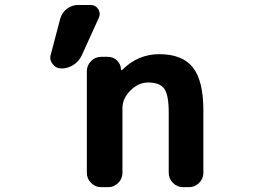

<svg xmlns="http://www.w3.org/2000/svg" viewBox="-20 -775 1040 774"><path d="M330.1 -488.3Q330.1 -511.7 347.2 -528.8Q364.3 -545.9 387.7 -545.9H415Q436.5 -545.9 451.7 -531.2Q466.8 -516.6 467.8 -495.1Q467.8 -493.2 469.7 -492.7Q471.7 -492.2 472.7 -493.2Q536.1 -556.6 622.1 -556.6Q714.8 -556.6 757.3 -503.4Q799.8 -450.2 799.8 -330.1V-78.1Q799.8 -54.7 782.7 -37.6Q765.6 -20.5 742.2 -20.5H717.8Q694.3 -20.5 677.2 -37.6Q660.2 -54.7 660.2 -78.1V-320.3Q660.2 -392.6 642.1 -417.5Q624 -442.4 577.1 -442.4Q538.1 -442.4 505.9 -410.2Q473.6 -377.9 473.6 -339.8V-78.1Q473.6 -54.7 456.5 -37.6Q439.5 -20.5 416 -20.5H387.7Q364.3 -20.5 347.2 -37.6Q330.1 -54.7 330.1 -78.1ZM344.7 -754.9Q365.2 -754.9 376 -738.3Q381.8 -728.5 381.8 -717.8Q381.8 -710.9 377.9 -702.1L309.6 -551.8Q297.9 -527.3 275.9 -513.2Q253.9 -499 227.5 -499Q206.1 -499 192.4 -516.6Q182.6 -528.3 182.6 -543Q182.6 -548.8 184.6 -554.7L222.7 -699.2Q229.5 -723.6 249.5 -739.3Q269.5 -754.9 294.9 -754.9Z"/></svg>

Font: Gen Jyuu Gothic Monospace Bold
Style: Bold
Weight: 700
Designer: [Source Han Sans]
Ryoko NISHIZUKA  (kana & ideographs); Paul D. Hunt (Latin, Greek & Cyrillic); Wenlong ZHANG  (bopomofo
Version: Version 1.002.20150607